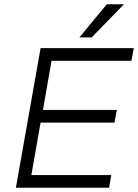

<svg xmlns="http://www.w3.org/2000/svg" viewBox="-20 -874 643 894"><path d="M557 -854 407 -700H350L477 -854ZM603 -650 592 -591H220L180 -362H524L513 -303H169L126 -59H498L488 0H54L169 -650Z"/></svg>

Font: Overused Grotesk Book
Style: Italic
Weight: 350
Italic angle: -10°
Version: Version 0.003